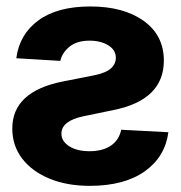

<svg xmlns="http://www.w3.org/2000/svg" viewBox="-20 -573 569 603"><path d="M31.2 -390.1Q41 -465.3 100.6 -509Q160.2 -552.7 263.7 -552.7Q368.2 -552.7 431.4 -507.3Q494.6 -461.9 494.6 -382.8Q494.6 -259.3 336.9 -227.5L242.7 -208Q172.9 -193.4 172.9 -153.3Q172.9 -129.4 197.3 -113.8Q221.7 -98.1 261.2 -98.1Q301.8 -98.1 327.6 -115.2Q353.5 -132.3 360.8 -165.5L508.8 -157.7Q498.5 -80.1 434.3 -34.7Q370.1 10.7 261.7 10.7Q190.9 10.7 136 -11.7Q81.1 -34.2 49.8 -74.7Q18.6 -115.2 18.6 -169.4Q18.6 -285.2 176.3 -316.9L275.4 -336.4Q313 -344.2 328.4 -358.2Q343.8 -372.1 343.8 -391.6Q343.8 -416 320.1 -430.7Q296.4 -445.3 261.2 -445.3Q221.7 -445.3 198.5 -426.5Q175.3 -407.7 169.4 -381.8Z"/></svg>

Font: Inter Tight
Style: Bold
Weight: 700
Designer: Rasmus Andersson
Foundry: rsms
Version: Version 3.004; ttfautohint (v1.8.4.7-5d5b)